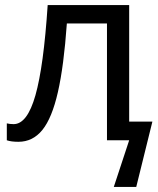

<svg xmlns="http://www.w3.org/2000/svg" viewBox="-20 -556 627 761"><path d="M492 -74H584L520 185H431L492 0H404V-463H245Q233 -294 209.5 -191Q186 -88 148 -41Q110 6 53 6Q24 6 7 0V-67Q19 -64 34 -64Q88 -64 120.5 -178.5Q153 -293 169 -536H492Z"/></svg>

Font: Noto IKEA Arabic
Style: Regular
Weight: 400
Designer: Monotype Design Team
Foundry: Monotype Imaging Inc.
Version: Version 1.200